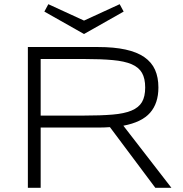

<svg xmlns="http://www.w3.org/2000/svg" viewBox="-20 -895 873 915"><path d="M173.8 -287.1V0H112.8V-670.9H446.8Q523.4 -670.9 578.1 -658.9Q632.8 -647 667.7 -622.8Q702.6 -598.6 718.8 -562.5Q734.9 -526.4 734.9 -478Q734.9 -402.8 695.3 -357.7Q655.8 -312.5 567.9 -295.9L796.9 0H720.2L503.9 -289.1Q490.2 -288.1 476.1 -287.6Q461.9 -287.1 446.8 -287.1ZM671.9 -478Q671.9 -521 656.7 -547.6Q641.6 -574.2 607.4 -588.9Q573.2 -603.5 517.8 -608.6Q462.4 -613.8 381.8 -613.8H173.8V-344.2H379.9Q460.4 -344.2 516.1 -348.9Q571.8 -353.5 606.4 -367.9Q641.1 -382.3 656.5 -408.4Q671.9 -434.6 671.9 -478ZM569.3 -839.8 380.4 -732.9 191.4 -839.8 210.4 -875 380.4 -796.9 550.3 -875Z"/></svg>

Font: Syncopate
Style: Regular
Weight: 400
Width: 7
Version: Version 001.001